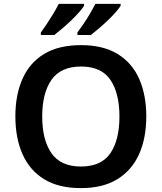

<svg xmlns="http://www.w3.org/2000/svg" viewBox="-20 -957 831 987"><path d="M732 -358Q732 -247 695 -164.5Q658 -82 583.5 -36Q509 10 396 10Q281 10 206.5 -36Q132 -82 95.5 -165Q59 -248 59 -359Q59 -469 95.5 -551.5Q132 -634 206.5 -679.5Q281 -725 397 -725Q510 -725 584.5 -679.5Q659 -634 695.5 -551.5Q732 -469 732 -358ZM197 -358Q197 -238 244.5 -169.5Q292 -101 396 -101Q501 -101 547.5 -169.5Q594 -238 594 -358Q594 -478 547.5 -546.5Q501 -615 397 -615Q292 -615 244.5 -546.5Q197 -478 197 -358ZM600 -927Q592 -914 574.5 -894Q557 -874 534 -852Q511 -830 488 -810.5Q465 -791 447 -777H378V-790Q392 -809 409.5 -834.5Q427 -860 443 -887.5Q459 -915 470 -937H600ZM412 -927Q404 -914 386.5 -894Q369 -874 346 -852Q323 -830 300 -810.5Q277 -791 259 -777H190V-790Q204 -809 221 -834.5Q238 -860 254.5 -887.5Q271 -915 282 -937H412Z"/></svg>

Font: Noto Sans Lisu SemiBold
Style: Regular
Weight: 600
Designer: Monotype Design Team. David Williams.
Foundry: Monotype Imaging Inc.
Version: Version 2.102; ttfautohint (v1.8.4.7-5d5b)